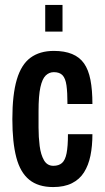

<svg xmlns="http://www.w3.org/2000/svg" viewBox="-20 -745 424 777"><path d="M195 12Q135 12 98.5 -17.5Q62 -47 46 -108Q30 -169 30 -263Q30 -362 48 -423Q66 -484 103.5 -511.5Q141 -539 198 -539Q241 -539 271.5 -526.5Q302 -514 320 -488.5Q338 -463 346 -422Q354 -381 354 -324H253Q253 -371 249 -399.5Q245 -428 233 -440.5Q221 -453 198 -453Q179 -453 165 -439.5Q151 -426 143.5 -392Q136 -358 136 -295V-229Q136 -190 140.5 -154.5Q145 -119 158 -96.5Q171 -74 196 -74Q218 -74 231 -85.5Q244 -97 249.5 -125Q255 -153 255 -202H354Q354 -154 346 -115Q338 -76 320 -47.5Q302 -19 271 -3.5Q240 12 195 12ZM163 -617V-725H233V-617Z"/></svg>

Font: Archivo ExtraCondensed SemiBold
Style: Regular
Weight: 600
Width: 2
Designer: Hector Gatti
Foundry: Omnibus-Type
Version: Version 2.001